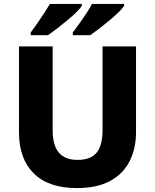

<svg xmlns="http://www.w3.org/2000/svg" viewBox="-20 -951 792 981"><path d="M675 -277Q675 -191 641.5 -126Q608 -61 541 -25.5Q474 10 373 10Q228 10 152.5 -65Q77 -140 77 -275V-714H249V-286Q249 -208 281 -171Q313 -134 376 -134Q444 -134 474 -171.5Q504 -209 504 -287V-714H675ZM614 -931V-921Q606 -908 585.5 -888Q565 -868 538.5 -846Q512 -824 486 -804Q460 -784 441 -771H352V-785Q366 -804 384.5 -829.5Q403 -855 421 -882Q439 -909 450 -931ZM398 -931V-921Q390 -908 369.5 -888Q349 -868 322.5 -846Q296 -824 270 -804Q244 -784 225 -771H137V-785Q151 -804 169 -829.5Q187 -855 204.5 -882Q222 -909 235 -931Z"/></svg>

Font: Noto Sans Cherokee ExtraBold
Style: Regular
Weight: 800
Designer: Monotype Design Team
Foundry: Monotype Imaging Inc.
Version: Version 2.001; ttfautohint (v1.8.4.7-5d5b)